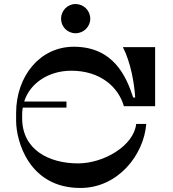

<svg xmlns="http://www.w3.org/2000/svg" viewBox="-20 -934 860 953"><path d="M355 -769C395 -769 428 -801 428 -841C428 -882 395 -914 355 -914C315 -914 283 -881 283 -841C283 -801 315 -769 355 -769ZM334 -583C476 -583 567 -504 595 -407H750V-700H590C630 -622 647 -517 651 -450H641C607 -555 543 -702 346 -702C179 -702 60 -557 60 -373V-334C60 -238 121 -1 379 -1C566 -1 694 -165 706 -319H656C644 -210 495 -123 367 -123C227 -123 90 -188 90 -347V-367C90 -378 91 -389 93 -400H310V-430H100C129 -522 222 -583 334 -583Z"/></svg>

Font: Space Cowgirl Medium
Style: Regular
Weight: 600
Designer: Valery Marier
Foundry: Valery Marier
Version: Version 1.000;hotconv 1.0.109;makeotfexe 2.5.65596